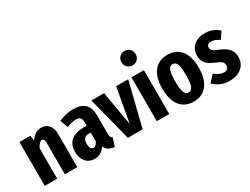

<svg xmlns="http://www.w3.org/2000/svg" viewBox="-66 -1402 2625 2014"><g transform="rotate(-30 1246.0 -395.0)"><path d="M316.9 -547.9Q373.5 -547.9 406.2 -507.1Q439 -466.3 439 -397V0H288.1V-380.9Q288.1 -433.1 258.8 -433.1Q230 -433.1 195.8 -369.1V0H44.9V-530.8H175.8L187 -467.8Q213.9 -508.3 244.6 -528.1Q275.4 -547.9 316.9 -547.9Z M890.1 -141.1Q890.1 -115.7 896 -103.8Q901.9 -91.8 917 -85L885.7 14.2Q842.8 10.3 815.4 -6.3Q788.1 -22.9 772.9 -58.1Q726.6 17.1 642.1 17.1Q576.2 17.1 537.1 -28.3Q498 -73.7 498 -148.9Q498 -235.8 552 -281.5Q606 -327.1 710 -327.1H742.2V-355Q742.2 -402.8 727.3 -421.4Q712.4 -439.9 675.8 -439.9Q629.4 -439.9 562 -413.1L527.8 -508.8Q614.3 -547.9 704.1 -547.9Q798.3 -547.9 844.2 -502.2Q890.1 -456.5 890.1 -362.8ZM688 -89.8Q723.1 -89.8 742.2 -140.1V-243.2H724.1Q683.1 -243.2 664.6 -223.6Q646 -204.1 646 -162.1Q646 -127 657.2 -108.4Q668.5 -89.8 688 -89.8Z M1362.3 -530.8 1230.5 0H1052.2L916.5 -530.8H1070.3L1141.6 -115.2L1216.3 -530.8Z M1476.1 -807.1Q1514.6 -807.1 1538.3 -782.5Q1562 -757.8 1562 -720.2Q1562 -683.1 1538.1 -658.4Q1514.2 -633.8 1476.1 -633.8Q1438.5 -633.8 1414.3 -658.4Q1390.1 -683.1 1390.1 -720.2Q1390.1 -757.8 1414.3 -782.5Q1438.5 -807.1 1476.1 -807.1ZM1552.7 -530.8V0H1401.9V-530.8Z M1843.8 -547.9Q1947.8 -547.9 2006.1 -477.1Q2064.5 -406.2 2064.5 -265.1Q2064.5 -130.4 2005.9 -56.6Q1947.3 17.1 1843.8 17.1Q1739.3 17.1 1680.9 -54.7Q1622.6 -126.5 1622.6 -266.1Q1622.6 -402.8 1680.9 -475.3Q1739.3 -547.9 1843.8 -547.9ZM1777.8 -266.1Q1777.8 -170.4 1793.5 -132.3Q1809.1 -94.2 1843.8 -94.2Q1878.4 -94.2 1894 -132.8Q1909.7 -171.4 1909.7 -265.1Q1909.7 -359.9 1894 -397.9Q1878.4 -436 1843.8 -436Q1809.1 -436 1793.5 -397.7Q1777.8 -359.4 1777.8 -266.1Z M2297.4 -547.9Q2396.5 -547.9 2464.4 -482.9L2409.2 -401.9Q2354 -439.9 2310.5 -439.9Q2286.6 -439.9 2272.9 -428Q2259.3 -416 2259.3 -395Q2259.3 -372.1 2276.6 -357.2Q2293.9 -342.3 2349.1 -319.8Q2416.5 -292 2448.5 -254.6Q2480.5 -217.3 2480.5 -155.8Q2480.5 -76.2 2423.8 -29.5Q2367.2 17.1 2277.3 17.1Q2221.2 17.1 2172.4 -3.7Q2123.5 -24.4 2088.4 -61L2159.2 -139.2Q2220.2 -89.8 2269.5 -89.8Q2296.4 -89.8 2311.8 -104Q2327.1 -118.2 2327.1 -143.1Q2327.1 -171.4 2309.8 -187.7Q2292.5 -204.1 2238.3 -226.1Q2169.9 -253.9 2140.1 -290.5Q2110.4 -327.1 2110.4 -383.8Q2110.4 -455.6 2160.4 -501.7Q2210.4 -547.9 2297.4 -547.9Z"/></g></svg>

Font: Fira Sans Compressed
Style: Bold
Weight: 700
Width: 1
Designer: Carrois Corporate & Edenspiekermann AG
Foundry: Carrois Corporate GbR & Edenspiekermann AG
Version: Version 4.203;PS 004.203;hotconv 1.0.88;makeotf.lib2.5.64775